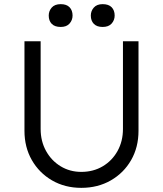

<svg xmlns="http://www.w3.org/2000/svg" viewBox="-20 -899 787 926"><path d="M372 7Q293 7 231 -29Q169 -65 133.5 -127Q98 -189 98 -268V-700H176V-277Q176 -218 202 -171Q228 -124 272.5 -97Q317 -70 372 -70Q430 -70 475.5 -97Q521 -124 547 -171Q573 -218 573 -277V-700H648V-268Q648 -189 612.5 -127Q577 -65 514.5 -29Q452 7 372 7ZM475 -769Q447 -769 432.5 -784Q418 -799 418 -824Q418 -846 432.5 -862.5Q447 -879 475 -879Q504 -879 518.5 -864Q533 -849 533 -824Q533 -802 518.5 -785.5Q504 -769 475 -769ZM273 -769Q244 -769 229.5 -784Q215 -799 215 -824Q215 -846 229.5 -862.5Q244 -879 273 -879Q301 -879 315.5 -864Q330 -849 330 -824Q330 -802 315.5 -785.5Q301 -769 273 -769Z"/></svg>

Font: Lexend Light
Style: Regular
Weight: 300
Designer: Bonnie Shaver-Troup, Thomas Jockin
Foundry: Lexend
Version: Version 1.007; ttfautohint (v1.8.3)